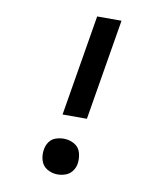

<svg xmlns="http://www.w3.org/2000/svg" viewBox="-83 -803 743 878"><g transform="rotate(10 288.0 -363.5)"><path d="M332 -266 410 -735H297L219 -266ZM244 8Q262 8 280.5 1.5Q299 -5 311 -21Q323 -37 326 -55Q330 -82 323 -107Q316 -132 293.5 -145Q271 -158 244 -158Q226 -158 207.5 -152Q189 -146 177.5 -130Q166 -114 163 -95Q158 -69 165.5 -43.5Q173 -18 195.5 -5Q218 8 244 8Z"/></g></svg>

Font: Iosevka Sparkle SmBdObl
Style: Regular
Weight: 600
Italic angle: -9°
Designer: Belleve Invis
Foundry: Belleve Invis
Version: Version 4.5.0; ttfautohint (v1.8.3)